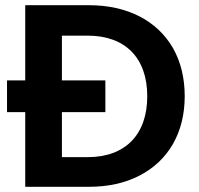

<svg xmlns="http://www.w3.org/2000/svg" viewBox="-20 -718 766 738"><path d="M7 -287H77V0H322C395 0 460 -14 516 -43C627 -100 690 -208 690 -348C690 -418 675 -480 645 -533C584 -639 469 -698 322 -698H77V-409H7ZM385 -287V-409H218V-581H317C462 -581 546 -495 546 -348C546 -201 462 -114 317 -114H218V-287Z"/></svg>

Font: Poppins SemiBold
Style: Regular
Weight: 600
Designer: Ninad Kale (Devanagari), Jonny Pinhorn (Latin)
Foundry: Indian Type Foundry
Version: 4.004